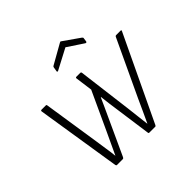

<svg xmlns="http://www.w3.org/2000/svg" viewBox="-165 -832 1001 1001"><g transform="rotate(-45 335.5 -332.0)"><path d="M158 0Q154 0 152 -6L78 -475Q78 -482 83 -482H115Q121 -482 121 -476L169 -163Q173 -133 178 -102Q183 -71 186 -41H187Q201 -71 215.5 -102Q230 -133 244 -163L341 -373L328 -469Q328 -475 334 -475H362Q368 -475 369 -469L407 -168Q410 -136 414.5 -104Q419 -72 422 -41H423Q438 -73 452.5 -104.5Q467 -136 481 -167L626 -476Q628 -480 630 -481Q632 -482 634 -482H666Q670 -482 671 -480Q672 -478 670 -475L447 -6Q445 -3 444 -1.5Q443 0 440 0H397Q391 0 391 -6L363 -207Q359 -232 356 -257.5Q353 -283 350 -309H348Q336 -283 324.5 -257Q313 -231 301 -206L209 -6Q206 0 201 0ZM288 -564Q285 -563 282.5 -563.5Q280 -564 281 -568L285 -593Q286 -599 292 -601L400 -662Q405 -665 408 -662L498 -599Q504 -595 503 -590L500 -569Q498 -562 491 -565L402 -624Z"/></g></svg>

Font: Sofia Sans Semi Condensed ExtraLight
Style: Italic
Weight: 250
Italic angle: -9°
Version: Version 4.100